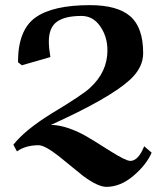

<svg xmlns="http://www.w3.org/2000/svg" viewBox="-20 -435 638 747"><path d="M330 -415Q437 -415 487 -371.5Q537 -328 537 -228Q537 -172 486 -125Q408 -53 178 51Q230 51 301 87Q336 106 411 154Q470 191 487 191Q518 191 541 134L570 159Q549 207 498.5 249.5Q448 292 394 292Q361 292 304 250L208 172Q154 130 130 130Q80 130 46 154L32 128Q78 70 180 7Q303 -67 330 -93Q398 -155 398 -239Q398 -292 370 -332.5Q342 -373 297 -373Q233 -373 201.5 -350.5Q170 -328 170 -273Q170 -249 176 -213L65 -181L50 -193Q50 -318 117.5 -366.5Q185 -415 330 -415Z"/></svg>

Font: Fedorovsk Unicode
Style: Medium
Weight: 500
Designer: Aleksandr Andreev and Nikita Simmons
Version: Version 3.2